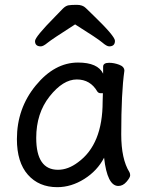

<svg xmlns="http://www.w3.org/2000/svg" viewBox="-20 -751 615 795"><path d="M220 -48Q262 -48 303 -79Q405 -153 405 -330L406 -365H397Q388 -365 383 -372Q354 -422 298 -422Q241 -422 185.5 -352Q130 -282 130 -180Q130 -48 220 -48ZM217 24Q141 24 95.5 -27.5Q50 -79 50 -175Q50 -302 128 -397Q206 -492 303 -492Q385 -492 407 -446V-475Q407 -491 432 -491Q452 -491 473.5 -483Q495 -475 495 -458Q482 -368 482 -195Q482 -92 516 -38Q519 -32 519 -25Q519 -16 504 1.5Q489 19 470 19Q424 19 411 -98Q383 -44 329 -10Q275 24 217 24ZM432 -559Q422 -559 403.5 -575Q385 -591 291 -650Q194 -588 176.5 -573.5Q159 -559 149 -559Q125 -559 125 -581Q125 -598 208 -682Q228 -703 240 -715Q252 -727 263.5 -729Q275 -731 298 -731Q322 -731 335 -718Q348 -705 368 -686Q456 -601 456 -582Q456 -559 432 -559Z"/></svg>

Font: LXGW WenKai Lite
Style: Bold
Weight: 700
Designer: LXGW / Fontworks Inc.
Foundry: LXGW / Fontworks Inc.
Version: Version 1.330;April 28, 2024